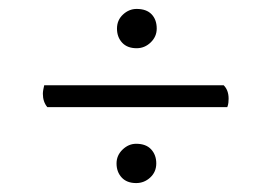

<svg xmlns="http://www.w3.org/2000/svg" viewBox="-20 -505 612 430"><path d="M286 -397Q265 -397 253.5 -409.5Q242 -422 242 -441Q242 -460 255.5 -472.5Q269 -485 286 -485Q308 -485 319.5 -473Q331 -461 331 -441Q331 -423 317.5 -410Q304 -397 286 -397ZM285 -95Q264 -95 252.5 -107.5Q241 -120 241 -139Q241 -157 254.5 -170Q268 -183 285 -183Q307 -183 318.5 -170.5Q330 -158 330 -139Q330 -120 316.5 -107.5Q303 -95 285 -95ZM86 -265Q76 -277 76 -295Q76 -299 77 -304.5Q78 -310 79 -314H481Q492 -303 492 -284Q492 -280 491.5 -275Q491 -270 489 -265Z"/></svg>

Font: Pitagon Serif
Style: Regular
Weight: 400
Designer: Travis Tran
Foundry: Pitagon
Version: Version 1.000;gftools[0.9.26]